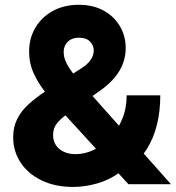

<svg xmlns="http://www.w3.org/2000/svg" viewBox="-20 -757 723 789"><path d="M281.2 11.2Q205.1 11.2 149.4 -16.4Q93.8 -43.9 64 -90.1Q34.2 -136.2 34.2 -192.9Q34.2 -234.9 50.3 -267.3Q66.4 -299.8 95.9 -327.1Q125.5 -354.5 165.5 -380.9L316.9 -478Q333 -488.3 343.8 -500Q354.5 -511.7 359.9 -524.4Q365.2 -537.1 365.2 -549.3Q365.2 -570.8 349.9 -586.4Q334.5 -602.1 304.7 -602.1Q285.2 -602.1 271.2 -594.7Q257.3 -587.4 249.5 -574Q241.7 -560.5 241.7 -543Q241.7 -520.5 253.2 -497.6Q264.6 -474.6 285.6 -449Q306.6 -423.3 334 -392.1L682.6 0H507.8L217.8 -316.9Q191.4 -346.7 164.1 -381.1Q136.7 -415.5 118.2 -456.3Q99.6 -497.1 99.6 -544.9Q99.6 -599.1 125 -642.6Q150.4 -686 196.5 -711.7Q242.7 -737.3 304.2 -737.3Q363.3 -737.3 406.5 -713.1Q449.7 -689 473.1 -648.7Q496.6 -608.4 496.6 -559.6Q496.6 -525.9 485.1 -495.6Q473.6 -465.3 451.9 -439.2Q430.2 -413.1 399.9 -390.6L250.5 -284.2Q226.6 -266.6 212.4 -248Q198.2 -229.5 198.2 -202.1Q198.2 -178.2 209.7 -160.6Q221.2 -143.1 242.2 -133.3Q263.2 -123.5 290.5 -123.5Q328.6 -123.5 366 -141.4Q403.3 -159.2 433.6 -191.4Q463.9 -223.6 482.2 -267.8Q500.5 -312 500.5 -365.2H638.7Q638.7 -300.3 625 -244.9Q611.3 -189.5 584.2 -145.8Q557.1 -102.1 517.1 -73.2L471.2 -47.9Q429.7 -17.6 379.4 -3.2Q329.1 11.2 281.2 11.2Z"/></svg>

Font: Inter 16pt ExtraBold
Style: Regular
Weight: 800
Version: Version 4.001;git-66647c0bb